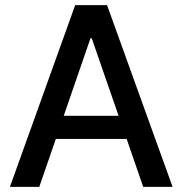

<svg xmlns="http://www.w3.org/2000/svg" viewBox="-20 -727 709 747"><path d="M18.6 0 272.5 -707H396.5L651.4 0H537.1L472.7 -186.5H197.3L132.8 0ZM441.4 -276.4 336.9 -578.1H332L228 -276.4Z"/></svg>

Font: Pretendard Medium
Style: Regular
Weight: 500
Designer: Base glyphs from Inter by Rasmus Andersson; Hangeul glyphs from Noto Sans CJK(Source Han Sans) by Jang Soo-young and Kan
Foundry: Kil Hyung-jin
Version: Version 1.309